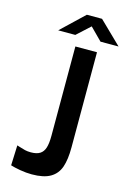

<svg xmlns="http://www.w3.org/2000/svg" viewBox="-138 -992 717 1068"><g transform="rotate(15 220.0 -458.5)"><path d="M157.5 10Q125 10 89.5 3.8Q54 -2.5 34 -9L38.5 -125L52.5 -120.5Q72 -114 87 -110.5Q102 -107 120.5 -107Q154 -107 173 -119Q192 -131 200 -156.5Q208 -182 208 -225.5V-740H332.5V-192Q332.5 -122 317.5 -78.5Q302.5 -35 264.2 -12.5Q226 10 157.5 10ZM267 -871.5 191 -802H92.5L224 -927H311.5L440 -802H336Z"/></g></svg>

Font: 1883 Sans SemiBold
Style: Regular
Weight: 600
Designer: 1883 Sans project is a fork of Public Sans.
Version: Version 1.009